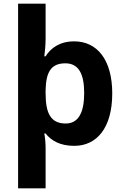

<svg xmlns="http://www.w3.org/2000/svg" viewBox="-20 -831 673 1040"><path d="M588 -325C588 -510 504 -607 382 -607C304 -607 255 -571 227 -526H220C223 -546 227 -588 227 -620V-811H78V189H227V-32C227 -53 224 -88 220 -108H227C256 -71 303 -41 382 -41C505 -41 588 -139 588 -325ZM436 -327C436 -220 404 -162 336 -162C253 -162 227 -220 227 -326V-342C229 -440 256 -488 334 -488C404 -488 436 -434 436 -327Z"/></svg>

Font: Noto Sans Tamil UI
Style: Bold
Weight: 700
Designer: Jelle Bosma - Monotype Design Team
Foundry: Monotype Imaging Inc.
Version: Version 2.004